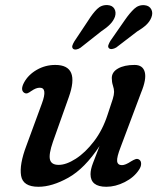

<svg xmlns="http://www.w3.org/2000/svg" viewBox="-20 -723 638 754"><path d="M526 -96.5Q534 -92 534.2 -80.5Q534.5 -69 526 -56.5Q506.5 -26.5 470 -8Q433.5 10.5 397.5 10.5Q335.5 10.5 335.5 -39Q335.5 -57.5 345.2 -82.8Q355 -108 371 -149.5Q312.5 -61 248.5 -25.2Q184.5 10.5 131 10.5Q70 10.5 62.8 -33Q55.5 -76.5 83.5 -150.5L144.5 -316.5Q167.5 -378.5 136.5 -378.5Q128.5 -378.5 120.8 -375.5Q113 -372.5 102 -365Q94 -359 87.8 -356.8Q81.5 -354.5 74.5 -359Q59 -370 74.5 -399Q91 -429.5 124.5 -448.8Q158 -468 197 -468Q295.5 -468 250 -341L188 -166.5Q171 -117.5 176.2 -96.5Q181.5 -75.5 210.5 -75.5Q240 -75.5 277.5 -99.5Q315 -123.5 349.2 -168.2Q383.5 -213 403 -274Q417.5 -317 422.8 -334Q428 -351 428 -362Q428 -373.5 423.5 -387Q419 -400.5 419 -416.5Q419 -440 443.5 -454Q468 -468 508.5 -468Q541 -468 548.5 -440Q556 -412 534 -359L454 -146Q438 -105 440 -89.8Q442 -74.5 459 -74.5Q472.5 -74.5 495 -89.5Q505 -95.5 512.2 -98Q519.5 -100.5 526 -96.5ZM326.5 -642.5Q344 -670.5 361.2 -687.5Q378.5 -704.5 402.5 -703Q421 -702 429 -688.8Q437 -675.5 431.5 -657.5Q425.5 -641 412.2 -627.5Q399 -614 377 -599.5L296 -535.5Q288 -530 279.8 -528.8Q271.5 -527.5 267 -531.5Q262 -536.5 264.2 -544Q266.5 -551.5 272 -560.5ZM470.5 -644.5Q489.5 -672 507.2 -688.5Q525 -705 548.5 -702.5Q566.5 -700.5 574 -686.5Q581.5 -672.5 574.5 -654.5Q568 -638 554 -625Q540 -612 518 -599L436.5 -536.5Q428 -531.5 420 -530.5Q412 -529.5 407.5 -534Q403 -539 405.8 -546.5Q408.5 -554 413.5 -562.5Z"/></svg>

Font: Fraunces 9pt S100
Style: Italic
Weight: 400
Italic angle: -16°
Version: Version 1.000; ttfautohint (v1.8.3)